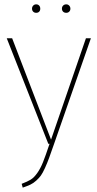

<svg xmlns="http://www.w3.org/2000/svg" viewBox="-20 -858 446 887"><path d="M147 -837.9Q155.8 -837.9 160.9 -832.3Q166 -826.7 166 -817.9Q166 -809.1 160.9 -804Q155.8 -798.8 147 -798.8Q138.7 -798.8 133.3 -804.2Q127.9 -809.6 127.9 -817.9Q127.9 -826.2 133.3 -832Q138.7 -837.9 147 -837.9ZM286.1 -837.9Q294.4 -837.9 299.8 -832Q305.2 -826.2 305.2 -817.9Q305.2 -809.6 299.8 -804.2Q294.4 -798.8 286.1 -798.8Q276.9 -798.8 271.5 -804.2Q266.1 -809.6 266.1 -817.9Q266.1 -826.7 271.7 -832.3Q277.3 -837.9 286.1 -837.9ZM399.9 -681.2 230 -193.8Q215.3 -151.9 207 -128.9Q198.7 -106 188 -82.3Q177.2 -58.6 168.9 -47.1Q160.6 -35.6 147.5 -23.7Q134.3 -11.7 120.4 -5.1Q106.4 1.5 85 8.8L80.1 -8.8Q106.9 -19 121.8 -28.1Q136.7 -37.1 151.9 -58.3Q167 -79.6 178.7 -108.9Q190.4 -138.2 209 -193.8H203.1L11.2 -681.2H36.1L215.8 -212.9L377 -681.2Z"/></svg>

Font: Fira Sans Compressed Thin
Style: Regular
Weight: 100
Width: 1
Designer: Carrois Corporate & Edenspiekermann AG
Foundry: Carrois Corporate GbR & Edenspiekermann AG
Version: Version 4.203;PS 004.203;hotconv 1.0.88;makeotf.lib2.5.64775